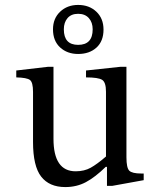

<svg xmlns="http://www.w3.org/2000/svg" viewBox="-20 -749 610 779"><path d="M563 -45V-18L436 5H414V-72H409Q366 -30 328.5 -10Q291 10 245 10Q180 10 147 -32.5Q114 -75 114 -173V-376Q114 -415 101.5 -424.5Q89 -434 46 -435V-463L175 -478H197V-186Q197 -54 287 -54Q322 -54 348 -68.5Q374 -83 410 -114V-377Q410 -415 394.5 -425Q379 -435 329 -435V-463L469 -478H493V-111Q493 -68 504.5 -56.5Q516 -45 553 -45ZM400 -629Q400 -582 371.5 -556Q343 -530 297 -530Q253 -530 224 -556.5Q195 -583 195 -630Q195 -674 224 -701.5Q253 -729 297 -729Q342 -729 371 -701.5Q400 -674 400 -629ZM356 -630Q356 -658 340.5 -675.5Q325 -693 297 -693Q269 -693 254 -675.5Q239 -658 239 -630Q239 -567 297 -567Q356 -567 356 -630Z"/></svg>

Font: myMathFont
Style: Regular
Weight: 400
Designer: Ross Mills, John Hudson & Paul Hanslow, Tiro Typeworks Ltd; with prior portions MicroPress Inc., and Coen Hoffman. Math 
Foundry: Tiro Typeworks Ltd
Version: Version 2.13 b171